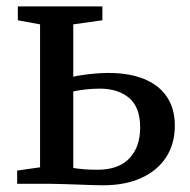

<svg xmlns="http://www.w3.org/2000/svg" viewBox="-20 -562 580 587"><path d="M32.5 0V-40.5L102.5 -50.5V-487.5L34.5 -500V-542.5H293V-500L204 -487.5V-327.5Q217.5 -330.5 234.8 -333Q252 -335.5 271.8 -337.2Q291.5 -339 311.5 -339Q375 -339 420.5 -320.5Q466 -302 490.2 -266Q514.5 -230 514.5 -178Q514.5 -122.5 488 -81.5Q461.5 -40.5 412.2 -18Q363 4.5 294.5 4.5Q282 4.5 261 3.8Q240 3 216.8 2.2Q193.5 1.5 172.5 0.8Q151.5 0 138.5 0ZM278 -43Q342 -43 375.2 -77.5Q408.5 -112 408.5 -172.5Q408.5 -233.5 375.2 -262.2Q342 -291 285 -291Q263.5 -291 241.5 -288.5Q219.5 -286 204 -282.5V-48.5Q218 -46 237.5 -44.5Q257 -43 278 -43Z"/></svg>

Font: Merriweather 48pt
Style: Regular
Weight: 400
Version: Version 2.100